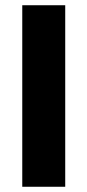

<svg xmlns="http://www.w3.org/2000/svg" viewBox="-20 -713 333 733"><path d="M229 0H65V-693H229Z"/></svg>

Font: Fira Sans BGR
Style: Bold
Weight: 700
Designer: bBox Type GmbH & Carrois Corporate GbR & Edenspiekermann AG
Foundry: bBox Type GmbH & Carrois Corporate GbR & Edenspiekermann AG
Version: Version 4.301